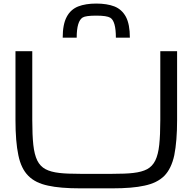

<svg xmlns="http://www.w3.org/2000/svg" viewBox="-20 -1036 1075 1072"><path d="M429.2 15.6Q315.4 15.6 248.5 0.5Q177.7 -14.2 138.2 -54.2Q97.7 -94.7 82.5 -169.4Q66.4 -245.1 66.4 -365.2V-750H160.2V-365.2Q160.2 -282.2 166 -227.5Q171.9 -173.3 188 -140.1Q204.1 -107.4 234.4 -91.3Q263.7 -75.7 312 -70.3Q353 -65.4 429.2 -65.4H606Q682.6 -65.4 723.6 -70.3Q772 -75.7 801.3 -91.3Q831.1 -107.4 847.2 -140.1Q863.3 -173.3 869.1 -227.5Q875 -282.2 875 -365.2V-750H968.8V-365.2Q968.8 -249 953.1 -169.4Q937 -94.7 897.5 -54.2Q857.4 -14.2 786.6 0.5Q719.7 15.6 606 15.6ZM517.6 -1016.1Q577.1 -1016.1 619.1 -1000Q660.6 -983.4 683.1 -941.9Q705.1 -899.9 705.1 -825.7H627Q627 -918 595.7 -937Q576.2 -948.7 517.6 -948.7Q459 -948.7 441.9 -938.5Q408.2 -918 408.2 -825.7H330.1Q330.1 -900.4 352.5 -941.9Q374 -982.9 416.5 -1000Q458 -1016.1 517.6 -1016.1Z"/></svg>

Font: Michroma+
Style: Regular
Weight: 400
Designer: beogot
Foundry: beogot
Version: Version